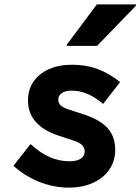

<svg xmlns="http://www.w3.org/2000/svg" viewBox="-20 -838 640 875"><path d="M293.5 17Q225 17 159 -9.2Q93 -35.5 41.5 -82.5L119 -181.5Q203.5 -103 296 -103Q330 -103 348 -114.8Q366 -126.5 366 -148.5Q366 -180.5 319.5 -196L245 -220.5Q178.5 -242.5 143 -282.5Q107.5 -322.5 107.5 -380Q107.5 -429.5 132.5 -466Q157.5 -502.5 203 -522.8Q248.5 -543 309 -543Q372 -543 424.2 -523.8Q476.5 -504.5 527.5 -464L450 -364.5Q413 -395.5 378 -410.2Q343 -425 306.5 -425Q278.5 -425 262 -414Q245.5 -403 245.5 -384Q245.5 -368.5 256 -358.2Q266.5 -348 290.5 -340L365 -315.5Q437.5 -291.5 471.2 -253.2Q505 -215 505 -155.5Q505 -104 478.2 -65.2Q451.5 -26.5 404 -4.8Q356.5 17 293.5 17ZM284.5 -629 285.5 -636 421.5 -818H600.5L599 -811.5L422.5 -629Z"/></svg>

Font: Google Sans Code
Style: Italic
Weight: 400
Italic angle: -10°
Monospace: yes
Designer: Google Sans Code Authors
Foundry: Google LLC
Version: Version 6.000